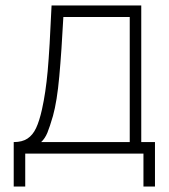

<svg xmlns="http://www.w3.org/2000/svg" viewBox="-20 -560 615 700"><path d="M133 -161Q146.5 -221 153.8 -300.8Q161 -380.5 168 -540H495V-42H545V120H503V0H72V120H30V-42Q61 -42 80.2 -54.8Q99.5 -67.5 111.5 -93Q123.5 -118.5 133 -161ZM453 -42V-498H211Q204.5 -373.5 196.2 -282Q188 -190.5 173 -137Q161.5 -97.5 152.8 -76.2Q144 -55 130 -42Z"/></svg>

Font: Tap Sans
Style: Regular
Weight: 400
Designer: Tap Payments
Foundry: Tap Payments
Version: Version 1.001;Glyphs 3.1.2 (3151)